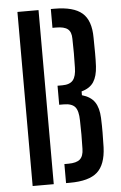

<svg xmlns="http://www.w3.org/2000/svg" viewBox="-56 -839 552 879"><g transform="rotate(-5 220.5 -400.0)"><path d="M58 0V-800H155V0ZM211.5 0V-87.5H229.5Q267.5 -87.5 283.5 -102Q299.5 -116.5 300 -149.5Q301 -185 301 -215Q301 -245 300 -280Q299.5 -325 284.2 -342.5Q269 -360 231.5 -360H211.5V-447.5H233.5Q268 -447.5 282.8 -465.5Q297.5 -483.5 298 -523Q299 -559 299 -589.8Q299 -620.5 298 -656Q298 -687 281.8 -700.2Q265.5 -713.5 228 -713.5H211.5V-800H228Q315.5 -800 355.2 -765.8Q395 -731.5 395 -652Q395.5 -611 395.8 -580.8Q396 -550.5 394.5 -521Q392 -475.5 374.8 -449Q357.5 -422.5 319 -412V-394.5Q359 -383 377 -356.5Q395 -330 397 -283.5Q398.5 -246.5 398.2 -216Q398 -185.5 397 -148.5Q394 -69 355.5 -34.5Q317 0 229.5 0Z"/></g></svg>

Font: Big Shoulders Stencil Text Thin SemiBold
Style: Regular
Weight: 600
Version: Version 2.001